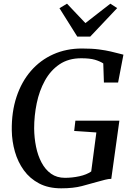

<svg xmlns="http://www.w3.org/2000/svg" viewBox="-20 -1015 721 1043"><path d="M312.5 8Q243 8 192.5 -18.5Q142 -45 109.5 -90Q77 -135 61 -191Q45 -247 44 -306Q42.5 -407 69.8 -489Q97 -571 148 -629.8Q199 -688.5 269.5 -720Q340 -751.5 425 -751.5Q479.5 -751.5 517.5 -746.5Q555.5 -741.5 581.8 -735.2Q608 -729 627 -724Q633 -722.5 638.8 -721Q644.5 -719.5 650.5 -718L621.5 -566.5H544.5L541 -670.5Q522.5 -682.5 495.2 -690.5Q468 -698.5 421 -698.5Q352 -698.5 303.2 -665.5Q254.5 -632.5 224 -577.2Q193.5 -522 179.5 -454.2Q165.5 -386.5 165.5 -317.5Q166 -266 175.8 -218Q185.5 -170 205.8 -131.8Q226 -93.5 257.5 -71.2Q289 -49 333 -49Q372 -49 411.2 -57.5Q450.5 -66 475.5 -83.5L503.5 -295.5L383 -303.5L389.5 -359.5H628.5L584.5 -43.5Q570 -43.5 550.5 -38.5Q531 -33.5 509.5 -27.5Q471 -16.5 424.8 -4.2Q378.5 8 312.5 8ZM400 -816 303 -970.5 344 -995Q369 -968.5 394 -942.2Q419 -916 444 -889.5Q477.5 -916 511.5 -942.2Q545.5 -968.5 579.5 -995L616.5 -971L470 -816Z"/></svg>

Font: Merriweather 20pt Medium
Style: Italic
Weight: 500
Italic angle: -7.8°
Version: Version 2.101